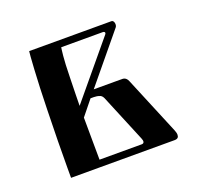

<svg xmlns="http://www.w3.org/2000/svg" viewBox="-86 -533 660 629"><g transform="rotate(-20 244.5 -218.5)"><path d="M61 0H422C434 0 437 -6 437 -14C437 -19 435 -25 433 -30L349 -232C346 -239 341 -247 329 -247H230L367 -413C373 -420 370 -437 361 -437H74C73 -435 66 -340 64 -237C62 -164 61 -87 61 -35ZM254 -206 322 -42C326 -33 326 -24 316 -24H169C169 -62 168 -112 168 -171L210 -223C210 -223 231 -224 240 -220C250 -218 254 -206 254 -206ZM170 -309C171 -378 176 -406 177 -413H322C326 -413 329 -411 329 -408C329 -406 328 -404 326 -402L168 -212C168 -212 169 -278 170 -309Z"/></g></svg>

Font: Ponomar Unicode
Style: Regular
Weight: 400
Version: 1.3